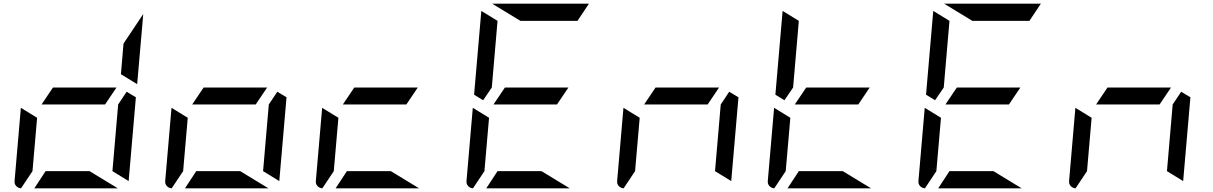

<svg xmlns="http://www.w3.org/2000/svg" viewBox="-20 -1020 6568 1040"><path d="M205 -454 267 -546H611L549 -454ZM723 -564 635 -618 649 -784 756 -944ZM618 0H166L227 -93H465ZM94 0Q78 -1 67.5 -12.5Q57 -24 59 -41L93 -436L181 -382L156 -93ZM716 -493 677 -41V-39L589 -93L620 -454L666 -523Z M1021 -454 1083 -546H1427L1365 -454ZM1434 0H982L1043 -93H1281ZM910 0Q894 -1 883.5 -12.5Q873 -24 875 -41L909 -436L997 -382L972 -93ZM1532 -493 1493 -41V-39L1405 -93L1436 -454L1482 -523Z M1837 -454 1899 -546H2243L2181 -454ZM2250 0H1798L1859 -93H2097ZM1726 0Q1710 -1 1699.5 -12.5Q1689 -24 1691 -41L1725 -436L1813 -382L1788 -93Z M2653 -454 2715 -546H3059L2997 -454ZM2644 -546 2597 -477 2548 -507 2587 -959V-961L2675 -907ZM2799 -907 2646 -1000H3168H3170L3108 -907ZM3066 0H2614L2675 -93H2913ZM2542 0Q2526 -1 2515.5 -12.5Q2505 -24 2507 -41L2541 -436L2629 -382L2604 -93Z M3469 -454 3531 -546H3875L3813 -454ZM3358 0Q3342 -1 3331.5 -12.5Q3321 -24 3323 -41L3357 -436L3445 -382L3420 -93ZM3980 -493 3941 -41V-39L3853 -93L3884 -454L3930 -523Z M4285 -454 4347 -546H4691L4629 -454ZM4276 -546 4229 -477 4180 -507 4219 -959V-961L4307 -907ZM4698 0H4246L4307 -93H4545ZM4174 0Q4158 -1 4147.5 -12.5Q4137 -24 4139 -41L4173 -436L4261 -382L4236 -93Z M5101 -454 5163 -546H5507L5445 -454ZM5092 -546 5045 -477 4996 -507 5035 -959V-961L5123 -907ZM5247 -907 5094 -1000H5616H5618L5556 -907ZM5514 0H5062L5123 -93H5361ZM4990 0Q4974 -1 4963.5 -12.5Q4953 -24 4955 -41L4989 -436L5077 -382L5052 -93Z M5917 -454 5979 -546H6323L6261 -454ZM5806 0Q5790 -1 5779.5 -12.5Q5769 -24 5771 -41L5805 -436L5893 -382L5868 -93ZM6428 -493 6389 -41V-39L6301 -93L6332 -454L6378 -523Z"/></svg>

Font: DSEG7 Modern Mini
Style: Italic
Weight: 400
Italic angle: -5°
Designer: Keshikan(Twitter:@keshinomi_88pro)
Version: Version 0.46